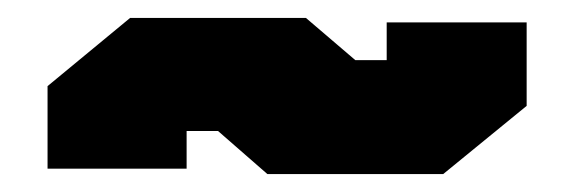

<svg xmlns="http://www.w3.org/2000/svg" viewBox="-20 -482 640 214"><path d="M278 -288 223 -336H188V-294H33V-386L125 -462H321L376 -415H411V-457H567V-364L474 -288Z"/></svg>

Font: Tomorrow Black
Style: Regular
Weight: 900
Designer: Tony de Marco, Monica Rizzolli
Foundry: Just in Type
Version: Version 2.002